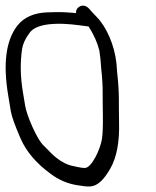

<svg xmlns="http://www.w3.org/2000/svg" viewBox="-43 -665 562 692"><path d="M217.2 -619C182.2 -621.3 183.2 -622.2 128.4 -620.5C80.6 -619 43.2 -603.3 19.1 -572C-22.4 -517.9 -32.2 -433.7 -13.5 -321.5L-4 -264.2C-0.6 -244.1 11 -212.4 30.8 -166.7C51.6 -118.5 88.4 -75.6 139.7 -38.4C167.6 -17.3 198.3 -3.9 232.4 2C255.2 6 271.4 7.8 282 7C309.4 5.4 332.1 -18.3 354.5 -57.4C377.8 -98 388 -153.7 386.1 -223.8C384.2 -296.8 388.5 -320.7 379.3 -403.6L376.6 -437.6C369.6 -502.4 340.7 -568.3 305 -604.5C294.8 -614.9 286.3 -624.1 279.6 -632C274.9 -637.6 268.4 -642.8 260.6 -644.3C252 -646 245 -642.9 239.8 -638.6C233.8 -633.7 230 -627.1 231.2 -617.7C226.8 -618.2 221.5 -618.7 217.2 -619ZM318.9 -453.9 321.6 -419.9C325.6 -383.3 327.3 -353.9 327 -330.8C326.4 -282.2 330.8 -203.8 324.2 -162.8C318.8 -128.9 288.5 -61.2 263.6 -59.7C257 -59.3 242.8 -61.3 222.7 -66.2L222.3 -66.3L222 -66.3C201.3 -70 180.3 -80.1 158.7 -97.3C150.5 -103.8 133.9 -120 110 -144.8C91.4 -164.2 54.4 -243.8 47.7 -284L39.4 -334C30.3 -388.5 29.4 -440 36.6 -488.5C39.3 -506.4 48 -525.9 63.7 -546.7C76.1 -564.5 104.2 -576.6 151.8 -578.9C197.2 -581.1 230.9 -575.3 276.3 -569.6C295.4 -539.5 308.2 -511.2 315.1 -482.6C316.4 -474.7 317.9 -463.7 318.9 -453.9Z"/></svg>

Font: MewTooHand
Style: BdCondLta
Weight: 400
Designer: Mew Too, Robert Jablonski
Version: Version 0.77